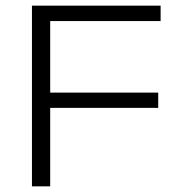

<svg xmlns="http://www.w3.org/2000/svg" viewBox="-20 -659 640 679"><path d="M93 0V-639H157.5V0ZM128 -277.5V-331.5H539.5V-277.5ZM106 -584.5V-639H548V-584.5Z"/></svg>

Font: Anek Gujarati SemiExpanded Light
Style: Regular
Weight: 300
Width: 6
Designer: Mrunmayee Ghaisas (Gujarati), Yesha Goshar (Latin)
Foundry: Ek Type
Version: Version 1.003